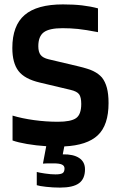

<svg xmlns="http://www.w3.org/2000/svg" viewBox="-20 -657 537 872"><path d="M300 -249 161 -282Q92 -298 64 -334.5Q36 -371 36 -439Q36 -541 92 -589Q148 -637 266 -637Q315 -637 353.5 -632.5Q392 -628 425 -619V-511Q368 -522 334 -525.5Q300 -529 264 -529Q204 -529 179 -510.5Q154 -492 154 -447Q154 -421 164.5 -407.5Q175 -394 200 -388L335 -356Q382 -345 405 -333.5Q428 -322 443 -305Q458 -286 465.5 -258Q473 -230 473 -189Q473 -89 424.5 -43Q376 3 272 8L265 44Q313 43 339.5 60.5Q366 78 366 112Q366 155 339 175Q312 195 252 195Q221 195 189.5 191.5Q158 188 147 184V124Q157 127 184 131Q211 135 232 135Q255 135 264 129.5Q273 124 273 108Q273 96 261.5 90.5Q250 85 224 85Q206 85 196.5 85Q187 85 175 86L190 7Q144 4 103 -3Q62 -10 37 -19V-132Q80 -119 134.5 -111.5Q189 -104 243 -104Q302 -104 325.5 -120.5Q349 -137 349 -185Q349 -215 339.5 -228.5Q330 -242 300 -249Z"/></svg>

Font: Blinker SemiBold
Style: Regular
Weight: 600
Designer: Juergen Huber
Foundry: supertype
Version: Version 1.015;PS 1.15;hotconv 1.0.88;makeotf.lib2.5.647800